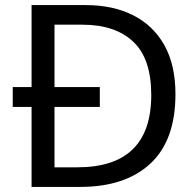

<svg xmlns="http://www.w3.org/2000/svg" viewBox="-20 -734 770 754"><path d="M317 -714Q424 -714 503 -674Q582 -634 625.5 -556.5Q669 -479 669 -364Q669 -183 570.5 -91.5Q472 0 295 0H104V-314H30V-392H104V-714ZM304 -637H194V-392H372V-314H194V-77H284Q574 -77 574 -361Q574 -504 503 -570.5Q432 -637 304 -637Z"/></svg>

Font: Noto Sans Imperial Aramaic
Style: Regular
Weight: 400
Designer: Monotype Design Team
Foundry: Monotype Imaging Inc.
Version: Version 2.001; ttfautohint (v1.8.4.7-5d5b)